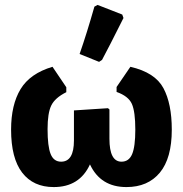

<svg xmlns="http://www.w3.org/2000/svg" viewBox="-20 -751 743 779"><path d="M363 -724 376 -731 476 -692 481 -678Q423 -562 394 -508L382 -500L303 -532Q332 -615 363 -724ZM198 8Q115 8 70 -50.5Q25 -109 25 -225Q25 -326 63.5 -389.5Q102 -453 193 -480L249 -397V-377Q203 -354 188 -323Q173 -292 173 -227Q173 -157 185.5 -126Q198 -95 228 -95Q280 -95 280 -181V-303L418 -312L424 -307V-188Q424 -95 473 -95Q503 -95 516 -125.5Q529 -156 529 -225Q529 -298 515 -329.5Q501 -361 453 -378V-398L509 -480Q609 -457 643 -393.5Q677 -330 677 -225Q677 -109 628.5 -50.5Q580 8 493 8Q388 8 345 -84Q303 8 198 8Z"/></svg>

Font: Alegreya Sans SC ExtraBold
Style: Regular
Weight: 800
Designer: Juan Pablo del Peral
Foundry: Huerta Tipografica
Version: Version 2.007